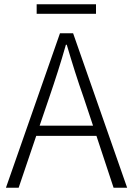

<svg xmlns="http://www.w3.org/2000/svg" viewBox="-20 -886 627 906"><path d="M433 -866H153V-821H433ZM167 -293 212 -425C241 -510 266 -587 291 -675H295C321 -587 345 -510 375 -425L419 -293ZM516 0H580L325 -729H263L8 0H68L151 -245H435Z"/></svg>

Font: Noto Sans Japanese Light
Style: Regular
Weight: 300
Designer: Ryoko NISHIZUKA (kana & ideographs); Paul D. Hunt (Latin, Greek & Cyrillic); Wenlong ZHANG (bopomofo); Sandoll Communica
Foundry: Adobe Systems Incorporated
Version: Version 1.000;PS 1;hotconv 1.0.78;makeotf.lib2.5.61930